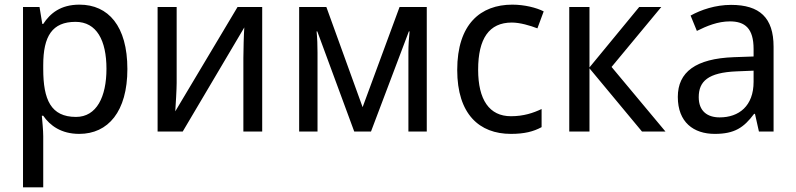

<svg xmlns="http://www.w3.org/2000/svg" viewBox="-20 -566 3424 826"><path d="M322 -546C241 -546 196 -509 166 -463H162L150 -536H79V240H166V20C166 -5 162 -45 160 -68H166C195 -26 243 10 321 10C445 10 528 -86 528 -269C528 -454 446 -546 322 -546ZM305 -472C396 -472 438 -392 438 -270C438 -150 396 -63 307 -63C199 -63 166 -137 166 -269V-286C166 -411 205 -472 305 -472Z M740 -536H658V0H766L1031 -448C1029 -422 1027 -347 1027 -316V0H1108V-536H1002L734 -87C736 -114 740 -184 740 -209Z M1816 -536H1699L1540 -105L1384 -536H1267V0H1346V-339C1346 -371 1345 -401 1342 -431H1345L1504 0H1576L1739 -431H1742C1739 -401 1737 -370 1737 -342V0H1816Z M2178 10C2236 10 2275 0 2310 -19V-97C2274 -80 2233 -66 2178 -66C2085 -66 2037 -137 2037 -266C2037 -400 2084 -469 2182 -469C2217 -469 2261 -456 2292 -444L2319 -517C2288 -533 2236 -546 2184 -546C2048 -546 1947 -463 1947 -265C1947 -75 2042 10 2178 10Z M2730 -536 2516 -276V-536H2429V0H2516V-272L2742 0H2843L2611 -278L2825 -536Z M3125 -545C3058 -545 2996 -524 2951 -499L2978 -433C3020 -454 3068 -474 3120 -474C3185 -474 3222 -444 3222 -355V-323L3137 -320C2973 -314 2896 -256 2896 -149C2896 -40 2964 10 3055 10C3140 10 3180 -17 3224 -76H3228L3245 0H3308V-365C3308 -490 3248 -545 3125 -545ZM3222 -262V-214C3222 -110 3159 -61 3076 -61C3023 -61 2986 -88 2986 -148C2986 -216 3026 -254 3149 -259Z"/></svg>

Font: Noto Sans Thai
Style: Regular
Weight: 400
Designer: Monotype Design Team
Foundry: Monotype Imaging Inc.
Version: Version 1.901